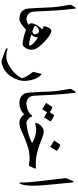

<svg xmlns="http://www.w3.org/2000/svg" viewBox="715 -1481 995 2465"><g transform="rotate(90 1212.5 -248.5)"><path d="M77 -720Q81 -727 84 -726Q89 -726 92 -705Q110 -550 116 -440Q121 -336 124.5 -273Q128 -210 129 -188Q136 -96 229 -90Q256 -88 250 -54Q241 0 229 0Q98 0 89 -122Q85 -173 82.5 -224.5Q80 -276 78 -328Q75 -432 66 -496.5Q57 -561 42 -643Q39 -658 45 -668Z M315 -322Q339 -412 381 -410Q424 -408 516 -321Q607 -235 616 -181Q627 -114 585 -64Q564 -39 533 -42Q452 -51 362 -85Q267 0 229 0Q220 0 213 -16Q183 -84 229 -90Q267 -95 298 -118Q270 -140 283 -179Q304 -244 356 -290Q346 -306 324 -309Q312 -311 315 -322ZM463 -237Q459 -240 459 -235Q464 -203 425 -152Q541 -116 562 -128Q569 -131 567 -136Q547 -184 463 -237ZM388 -165Q421 -182 421 -191Q417 -243 390 -249Q350 -258 315 -214Q305 -202 322 -191Q339 -180 388 -165Z M927 -279Q928 -283 930 -284Q935 -286 945 -276Q984 -236 1003 -169Q1023 -100 1017 -35Q1005 53 947 127Q889 202 795 226Q771 233 747 225Q689 205 652.5 190.5Q616 176 602 167Q598 164 598 161Q598 157 601 154Q604 151 610 153Q645 163 674 166.5Q703 170 728 167Q753 164 781.5 152.5Q810 141 842 120Q937 59 981 -24Q985 -30 983 -40Q968 -93 905 -171Q902 -176 903 -179Z M1157 -720Q1161 -727 1164 -726Q1169 -726 1172 -705Q1190 -550 1196 -440Q1201 -336 1204.5 -273Q1208 -210 1209 -188Q1216 -96 1309 -90Q1336 -88 1330 -54Q1321 0 1309 0Q1178 0 1169 -122Q1165 -173 1162.5 -224.5Q1160 -276 1158 -328Q1155 -432 1146 -496.5Q1137 -561 1122 -643Q1119 -658 1125 -668Z M1553 -90Q1571 -85 1572 -79Q1574 -71 1572 -55Q1565 0 1553 0Q1499 0 1445 -61Q1399 -6 1309 0Q1299 0 1296 -15L1288 -57Q1285 -66 1292 -78Q1298 -88 1309 -90Q1419 -99 1457 -156Q1462 -164 1471 -164Q1480 -164 1480 -155Q1480 -147 1482 -143Q1515 -98 1553 -90ZM1456 -442Q1458 -445 1464 -444Q1484 -437 1501.5 -427Q1519 -417 1535 -403Q1539 -399 1536 -394L1488 -318Q1486 -315 1479 -320Q1476 -323 1462 -331.5Q1448 -340 1422 -355L1384 -296Q1381 -291 1374 -297Q1370 -300 1353 -311Q1336 -322 1304 -341Q1300 -344 1303 -347L1352 -420Q1354 -423 1360 -422Q1377 -417 1392 -408.5Q1407 -400 1420 -389Z M1559 -218Q1567 -250 1599 -281Q1633 -313 1670 -313Q1708 -313 1844 -256Q1869 -246 1901 -237.5Q1933 -229 1971 -221Q2048 -206 2129 -212Q2151 -213 2142 -194L2114 -133Q2108 -121 2093 -124Q1980 -143 1879 -113Q1755 -72 1681 -36Q1609 0 1553 0Q1547 0 1543 -10Q1532 -40 1538 -65Q1544 -88 1553 -90Q1625 -95 1691 -113.5Q1757 -132 1818 -163Q1686 -239 1575 -204Q1567 -201 1562 -206Q1558 -211 1559 -218ZM1835 -523Q1837 -526 1843 -525Q1883 -511 1914 -483Q1918 -479 1915 -475L1868 -399Q1865 -394 1858 -400Q1854 -403 1837 -414Q1820 -425 1788 -444Q1783 -447 1786 -450Z M2297 -670Q2318 -719 2324 -672L2347 -427Q2385 -96 2338 -7Q2331 5 2327 -1Q2323 -6 2323 -18Q2325 -102 2311 -207Q2311 -211 2290 -397L2268 -578Q2266 -598 2272 -612Z"/></g></svg>

Font: Amiri
Style: Regular
Weight: 400
Designer: Khaled Hosny
Version: Version 0.114